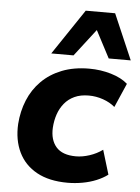

<svg xmlns="http://www.w3.org/2000/svg" viewBox="-54 -806 625 859"><g transform="rotate(5 258.0 -376.0)"><path d="M282 11Q199 11 143.5 -19.5Q88 -50 61.5 -105Q35 -160 39 -232Q43 -289 63.5 -339Q84 -389 121.5 -426.5Q159 -464 212.5 -485Q266 -506 335 -506Q386 -506 433 -492Q480 -478 508 -453L461 -345Q439 -364 407.5 -375Q376 -386 343 -386Q306 -386 279 -373.5Q252 -361 234 -339Q216 -317 206.5 -289Q197 -261 195 -229Q192 -174 220 -142Q248 -110 309 -110Q338 -110 370 -120.5Q402 -131 428 -150L461 -41Q440 -25 411 -13Q382 -1 348.5 5Q315 11 282 11ZM159 -559 296 -763H428L516 -559H417L353 -681L259 -559Z"/></g></svg>

Font: Nunito Sans 10pt ExtraBold
Style: Italic
Weight: 800
Italic angle: -9°
Designer: Vernon Adams
Foundry: Vernon Adams
Version: Version 3.101;gftools[0.9.27]